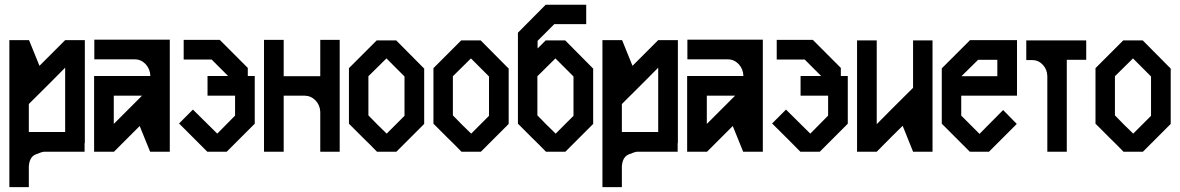

<svg xmlns="http://www.w3.org/2000/svg" viewBox="-20 -640 4978 810"><path d="M337.9 -470.7V-36.1H336.9V0H166Q155.3 1 129.9 11.7Q104.5 22.5 101.6 61.5V149.4H19.5V-470.7H102.5L146.5 -362.3L254.9 -470.7ZM254.9 -354.5Q204.1 -302.7 101.6 -201.2V-83H254.9Z M696.3 -472.7V0H613.3L569.3 -108.4L460.9 0H377V-319.3H614.3V-320.3Q613.3 -348.6 594.7 -369.1Q575.2 -389.6 548.8 -389.6H377.9V-472.7ZM579.1 -236.3H460V-117.2Z M942.4 -319.3 873 -388.7H754.9V-471.7H907.2L1025.4 -353.5V-319.3H1054.7V-118.2L936.5 0H854.5Q815.4 -40 735.4 -119.1L793.9 -177.7Q828.1 -143.6 896.5 -76.2Q920.9 -101.6 971.7 -152.3V-236.3H855.5V-319.3Z M1331.1 -318.4V-471.7H1413.1V0H1331.1V-168Q1330.1 -196.3 1311.5 -215.8Q1293 -235.4 1266.6 -236.3H1176.8V0H1093.8V-471.7H1176.8V-318.4Z M1769.5 -117.2 1710.9 -58.6 1652.3 0H1570.3Q1541 -30.3 1510.7 -59.6L1452.1 -118.2V-352.5L1510.7 -411.1L1569.3 -469.7H1651.4Q1690.4 -429.7 1768.6 -351.6H1769.5ZM1686.5 -151.4V-317.4L1610.4 -393.6Q1585 -368.2 1534.2 -318.4V-153.3L1572.3 -114.3L1611.3 -76.2Z M2126 -117.2 2067.4 -58.6 2008.8 0H1926.8Q1897.5 -30.3 1867.2 -59.6L1808.6 -118.2V-352.5L1867.2 -411.1L1925.8 -469.7H2007.8Q2046.9 -429.7 2125 -351.6H2126ZM2043 -151.4V-317.4L1966.8 -393.6Q1941.4 -368.2 1890.6 -318.4V-153.3L1928.7 -114.3L1967.8 -76.2Z M2285.2 -114.3 2247.1 -153.3V-318.4Q2297.9 -368.2 2323.2 -393.6L2399.4 -317.4V-151.4L2324.2 -76.2ZM2165 -118.2 2223.6 -59.6Q2253.9 -30.3 2283.2 0H2365.2L2423.8 -58.6L2482.4 -117.2V-351.6H2481.4Q2404.3 -428.7 2364.3 -469.7H2282.2L2248 -435.5V-467.8L2318.4 -538.1H2453.1V-620.1H2282.2Q2204.1 -541 2165 -502Z M2839.8 -470.7V-36.1H2838.9V0H2668Q2657.2 1 2631.8 11.7Q2606.4 22.5 2603.5 61.5V149.4H2521.5V-470.7H2604.5L2648.4 -362.3L2756.8 -470.7ZM2756.8 -354.5Q2706.1 -302.7 2603.5 -201.2V-83H2756.8Z M3198.2 -472.7V0H3115.2L3071.3 -108.4L2962.9 0H2878.9V-319.3H3116.2V-320.3Q3115.2 -348.6 3096.7 -369.1Q3077.1 -389.6 3050.8 -389.6H2879.9V-472.7ZM3081.1 -236.3H2961.9V-117.2Z M3444.3 -319.3 3375 -388.7H3256.8V-471.7H3409.2L3527.3 -353.5V-319.3H3556.6V-118.2L3438.5 0H3356.4Q3317.4 -40 3237.3 -119.1L3295.9 -177.7Q3330.1 -143.6 3398.4 -76.2Q3422.9 -101.6 3473.6 -152.3V-236.3H3357.4V-319.3Z M3914.1 0H3832Q3817.4 -37.1 3788.1 -109.4Q3751 -73.2 3678.7 0H3595.7V-469.7H3678.7V-116.2Q3729.5 -168 3832 -269.5V-469.7H3914.1Z M4270.5 -236.3H4035.2V-152.3L4112.3 -75.2Q4145.5 -108.4 4211.9 -175.8Q4230.5 -156.2 4269.5 -117.2L4210.9 -58.6L4152.3 0H4071.3L4011.7 -59.6L3953.1 -118.2V-351.6L4071.3 -469.7V-470.7H4270.5ZM4187.5 -387.7H4106.4Q4083 -365.2 4036.1 -318.4H4187.5Z M4480.5 0H4398.4V-319.3Q4397.5 -347.7 4378.9 -367.2Q4360.4 -386.7 4334 -386.7H4309.6V-469.7H4398.4H4480.5H4562.5V-387.7H4480.5Z M4918.9 -117.2 4860.4 -58.6 4801.8 0H4719.7Q4690.4 -30.3 4660.2 -59.6L4601.6 -118.2V-352.5L4660.2 -411.1L4718.8 -469.7H4800.8Q4839.8 -429.7 4918 -351.6H4918.9ZM4835.9 -151.4V-317.4L4759.8 -393.6Q4734.4 -368.2 4683.6 -318.4V-153.3L4721.7 -114.3L4760.7 -76.2Z"/></svg>

Font: mr_KirucoupageG
Style: Regular
Weight: 400
Designer: Jan Henkel
Version: Version 1.00 May 25, 2020, initial release